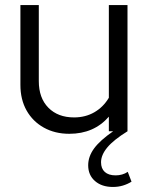

<svg xmlns="http://www.w3.org/2000/svg" viewBox="-20 -521 589 762"><path d="M428 221Q384 221 357 197.5Q330 174 330 135Q330 100 353.5 68Q377 36 429 0H412V-58Q353 10 255 10Q198 10 154 -14.5Q110 -39 85.5 -82.5Q61 -126 61 -184V-501H134V-199Q134 -132 172 -93.5Q210 -55 274 -55Q319 -55 354.5 -75.5Q390 -96 412 -133V-501H486V0Q431 34 406 64Q381 94 381 123Q381 148 396 161.5Q411 175 439 175Q452 175 464.5 171.5Q477 168 487 161L502 200Q486 210 467.5 215.5Q449 221 428 221Z"/></svg>

Font: Red Hat Display VF
Style: Regular
Weight: 300
Designer: Pentagram, MCKL
Foundry: Pentagram, MCKL
Version: Version 1.023